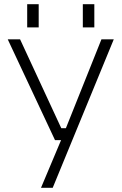

<svg xmlns="http://www.w3.org/2000/svg" viewBox="-20 -711 581 918"><path d="M110 -580V-691H165V-580ZM376 -580V-691H431V-580ZM176 187 272 -41H243L17 -523H76L273 -98H295L465 -523H524L232 187Z"/></svg>

Font: Tomorrow Light
Style: Regular
Weight: 300
Designer: Tony de Marco, Monica Rizzolli
Foundry: Just in Type
Version: Version 2.002